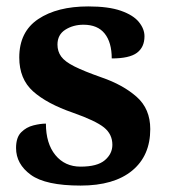

<svg xmlns="http://www.w3.org/2000/svg" viewBox="-20 -568 528 598"><path d="M231 10Q122 10 76 -23.5Q30 -57 30 -107Q30 -140 46 -156Q62 -172 84 -177.5Q106 -183 123 -183Q123 -121 152.5 -85Q182 -49 231 -49Q283 -49 306.5 -69Q330 -89 330 -117Q330 -150 304 -171Q278 -192 207 -217Q126 -245 83 -283.5Q40 -322 40 -389Q40 -469 99 -508.5Q158 -548 255 -548Q318 -548 356.5 -534.5Q395 -521 412.5 -499.5Q430 -478 430 -455Q430 -421 406.5 -403.5Q383 -386 328 -386Q328 -436 306 -463.5Q284 -491 240 -491Q208 -491 183.5 -475.5Q159 -460 159 -429Q159 -408 170.5 -392Q182 -376 212 -361Q242 -346 296 -327Q363 -304 405.5 -266.5Q448 -229 448 -166Q448 -83 391.5 -36.5Q335 10 231 10Z"/></svg>

Font: Noto Serif Tibetan
Style: Bold
Weight: 700
Designer: Monotype Design Team
Foundry: Monotype Imaging Inc.
Version: Version 2.103; ttfautohint (v1.8.4.7-5d5b)